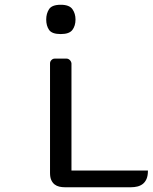

<svg xmlns="http://www.w3.org/2000/svg" viewBox="-20 -786 641 806"><path d="M601 -70Q601 -48 595 -34.5Q589 -21 579 -13.5Q569 -6 556.5 -3Q544 0 531 0H251Q240 0 229 -2.5Q218 -5 209.5 -11.5Q201 -18 195.5 -29.5Q190 -41 190 -60V-520Q190 -528 196 -534Q202 -540 210 -540H259Q267 -540 273 -534Q279 -528 280 -520V-70ZM174 -704Q174 -729 186 -747.5Q198 -766 235 -766Q271 -766 284 -747.5Q297 -729 297 -704Q297 -678 284 -660.5Q271 -643 235 -643Q198 -643 186 -660.5Q174 -678 174 -704Z"/></svg>

Font: Warnes
Style: Regular
Weight: 400
Designer: Eduardo Rodriguez Tunni
Foundry: Eduardo Rodriguez Tunni
Version: Version 1.001